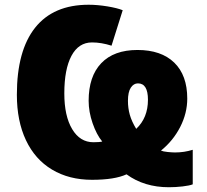

<svg xmlns="http://www.w3.org/2000/svg" viewBox="-20 -745 869 806"><path d="M766.1 -331.1Q766.1 -270 736.6 -212.2Q707 -154.3 655.8 -112.8Q664.6 -108.9 684.1 -106.9Q703.6 -105 714.8 -105Q753.4 -105 789.1 -116.2V28.8Q775.9 34.2 746.6 37.6Q717.3 41 689 41Q585.4 41 511.2 -13.2Q461.4 9.8 366.2 9.8Q270 9.8 198.5 -33Q127 -75.7 88.9 -156.5Q50.8 -237.3 50.8 -347.2Q50.8 -532.2 127.4 -628.7Q204.1 -725.1 352.1 -725.1Q388.7 -725.1 430.4 -718.3Q472.2 -711.4 495.1 -702.1L448.2 -553.2Q405.3 -566.9 366.2 -566.9Q310.1 -566.9 280 -510.7Q250 -454.6 250 -353Q250 -257.8 283 -202.9Q315.9 -147.9 372.1 -147.9Q397.9 -147.9 409.2 -150.9Q385.3 -179.7 368.7 -227.8Q352.1 -275.9 352.1 -321.8Q352.1 -424.3 405 -479.7Q458 -535.2 557.1 -535.2Q656.7 -535.2 711.4 -482.2Q766.1 -429.2 766.1 -331.1ZM601.1 -326.2Q601.1 -395 559.1 -395Q541 -395 529.1 -377Q517.1 -358.9 517.1 -321.8Q517.1 -291 524.9 -263.2Q532.7 -235.4 551.8 -204.1Q601.1 -250.5 601.1 -326.2Z"/></svg>

Font: Open Sans ExtBd
Style: Bold
Weight: 800
Foundry: Ascender Corporation
Version: Version 1.10